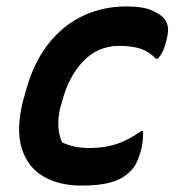

<svg xmlns="http://www.w3.org/2000/svg" viewBox="-20 -567 544 598"><path d="M373 -547Q426 -547 454.5 -534Q483 -521 493 -507Q501 -496 503 -482.5Q505 -469 499 -444Q494 -423 488.5 -410.5Q483 -398 472 -384H466Q443 -407 417 -415.5Q391 -424 351 -424Q284 -424 238 -375Q192 -326 172 -246L168 -233Q153 -171 173 -124Q208 -106 259 -106Q306 -106 343.5 -118.5Q381 -131 420 -159H426Q426 -148 425 -134Q424 -120 421 -106Q412 -72 402.5 -55Q393 -38 374 -23Q355 -7 321.5 2Q288 11 233 11Q165 11 116 -17Q67 -45 48 -104Q29 -163 52 -254L57 -271Q81 -366 128 -427Q175 -488 238 -517.5Q301 -547 373 -547Z"/></svg>

Font: Recursive Sn Csl St SmB
Style: Italic
Weight: 600
Italic angle: -15°
Version: Version 1.079;hotconv 1.0.112;makeotfexe 2.5.65598; ttfautoh